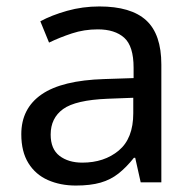

<svg xmlns="http://www.w3.org/2000/svg" viewBox="-20 -565 601 595"><path d="M288 -545Q386 -545 433 -502Q480 -459 480 -365V0H416L399 -76H395Q372 -47 347.5 -27.5Q323 -8 291.5 1Q260 10 215 10Q167 10 128.5 -7Q90 -24 68 -59.5Q46 -95 46 -149Q46 -229 109 -272.5Q172 -316 303 -320L394 -323V-355Q394 -422 365 -448Q336 -474 283 -474Q241 -474 203 -461.5Q165 -449 132 -433L105 -499Q140 -518 188 -531.5Q236 -545 288 -545ZM314 -259Q214 -255 175.5 -227Q137 -199 137 -148Q137 -103 164.5 -82Q192 -61 235 -61Q303 -61 348 -98.5Q393 -136 393 -214V-262Z"/></svg>

Font: utamil25
Style: Book
Weight: 400
Designer: Jelle Bosma - Monotype Design Team
Foundry: Monotype Imaging Inc.
Version: Version 2.003